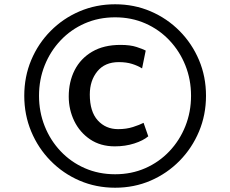

<svg xmlns="http://www.w3.org/2000/svg" viewBox="-20 -918 1077 898"><path d="M93.5 -470Q93.5 -559.5 126 -637Q158.5 -714.5 216.8 -773.2Q275 -832 352.2 -865Q429.5 -898 518.5 -898Q607.5 -898 684.5 -865Q761.5 -832 819.8 -773.2Q878 -714.5 910.8 -637Q943.5 -559.5 943.5 -470Q943.5 -381 910.8 -303Q878 -225 819.8 -165.8Q761.5 -106.5 684.5 -73.2Q607.5 -40 518.5 -40Q429.5 -40 352.2 -73.2Q275 -106.5 216.8 -165.8Q158.5 -225 126 -303Q93.5 -381 93.5 -470ZM162.5 -470Q162.5 -394.5 189 -328Q215.5 -261.5 263.5 -210.8Q311.5 -160 376.5 -131.5Q441.5 -103 518.5 -103Q595 -103 659.8 -131.5Q724.5 -160 772.5 -210.8Q820.5 -261.5 847 -328Q873.5 -394.5 873.5 -470Q873.5 -546 847 -612.2Q820.5 -678.5 772.5 -729.2Q724.5 -780 659.8 -808.5Q595 -837 518.5 -837Q441.5 -837 376.5 -808.5Q311.5 -780 263.5 -729.2Q215.5 -678.5 189 -612.2Q162.5 -546 162.5 -470ZM301.5 -466.5Q301.5 -535.5 329.2 -590Q357 -644.5 411 -676.2Q465 -708 543.5 -708Q589.5 -708 619 -698.2Q648.5 -688.5 661.5 -681.5L644.5 -598Q625 -610.5 598 -619Q571 -627.5 535.5 -627.5Q470.5 -627.5 435.2 -584.2Q400 -541 400 -476Q400 -396 437.2 -355Q474.5 -314 532.5 -314Q571 -314 602 -324Q633 -334 651.5 -343.5L673.5 -280.5Q650 -260.5 608 -247Q566 -233.5 517 -233.5Q450 -233.5 401.5 -266.2Q353 -299 327.2 -352.2Q301.5 -405.5 301.5 -466.5Z"/></svg>

Font: Tracken
Style: Regular
Weight: 400
Designer: Eben Sorkin
Foundry: Eben Sorkin
Version: Version 2.001